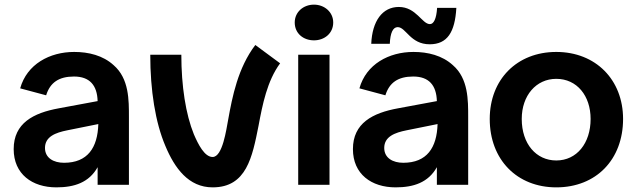

<svg xmlns="http://www.w3.org/2000/svg" viewBox="-20 -797 2746 828"><path d="M256 -95C358 -95 401 -160 404 -262L270 -235C220 -225 174 -208 174 -159C174 -115 212 -95 256 -95ZM39 -154C39 -266 124 -310 234 -330L401 -361C399 -429 367 -467 299 -467C234 -467 196 -441 179 -386L67 -416C96 -520 194 -573 300 -573C362 -573 424 -558 470 -516C537 -458 536 -365 536 -292V0H401V-76C364 -10 301 11 223 11C119 11 39 -46 39 -154Z M897 11C793 11 733 -72 693 -168C650 -269 628 -407 628 -561H762C762 -426 781 -304 816 -218C835 -174 862 -120 897 -120C940 -120 956 -239 964 -281C982 -381 1006 -504 1081 -603L1188 -524C1132 -448 1112 -346 1095 -255C1068 -119 1043 11 897 11Z M1266 0H1401V-561H1266ZM1251 -700C1251 -653 1288 -623 1334 -623C1379 -623 1417 -653 1417 -700C1417 -745 1379 -777 1334 -777C1288 -777 1251 -745 1251 -700Z M1719 -95C1821 -95 1864 -160 1867 -262L1733 -235C1683 -225 1637 -208 1637 -159C1637 -115 1675 -95 1719 -95ZM1502 -154C1502 -266 1587 -310 1697 -330L1864 -361C1862 -429 1830 -467 1762 -467C1697 -467 1659 -441 1642 -386L1530 -416C1559 -520 1657 -573 1763 -573C1825 -573 1887 -558 1933 -516C2000 -458 1999 -365 1999 -292V0H1864V-76C1827 -10 1764 11 1686 11C1582 11 1502 -46 1502 -154ZM1581 -608H1661C1663 -654 1674 -680 1695 -680C1731 -680 1749 -606 1833 -606C1909 -606 1942 -658 1948 -763H1865C1862 -715 1850 -693 1834 -693C1800 -693 1775 -767 1700 -767C1629 -767 1585 -706 1581 -608Z M2379 11C2551 11 2667 -109 2667 -284C2667 -453 2549 -573 2379 -573C2209 -573 2092 -454 2092 -284C2092 -108 2210 11 2379 11ZM2230 -284C2230 -385 2292 -457 2379 -457C2468 -457 2527 -384 2527 -284C2527 -179 2467 -105 2379 -105C2292 -105 2230 -177 2230 -284Z"/></svg>

Font: Swile Sans
Style: Bold
Weight: 700
Designer: Lord
Foundry: Lord
Version: Version 1.477;FEAKit 1.0